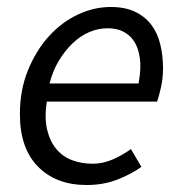

<svg xmlns="http://www.w3.org/2000/svg" viewBox="-20 -518 521 550"><path d="M37 -191Q37 -260 60 -316.5Q83 -373 119.5 -413.5Q156 -454 202.5 -476Q249 -498 297 -498Q338 -498 366.5 -484.5Q395 -471 413 -447.5Q431 -424 439 -391.5Q447 -359 447 -322Q447 -293 441 -267Q435 -241 430 -227H114Q107 -180 115 -146.5Q123 -113 141.5 -91Q160 -69 187 -59Q214 -49 246 -49Q275 -49 303.5 -61.5Q332 -74 355 -91L385 -40Q356 -19 316 -3.5Q276 12 228 12Q141 12 89 -40.5Q37 -93 37 -191ZM377 -279Q379 -291 380.5 -303Q382 -315 382 -329Q382 -350 377 -369.5Q372 -389 361 -404Q350 -419 332 -428Q314 -437 288 -437Q261 -437 235.5 -426Q210 -415 188 -394Q166 -373 148.5 -344Q131 -315 122 -279Z"/></svg>

Font: mr_Source Sans Pro
Style: Italic
Weight: 400
Italic angle: -11°
Designer: Paul D. Hunt
Foundry: Adobe Systems Incorporated
Version: Version 1.036;July 10, 2024;FontCreator 11.5.0.2430 64-bit